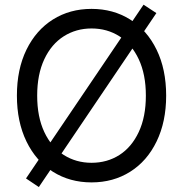

<svg xmlns="http://www.w3.org/2000/svg" viewBox="-20 -754 767 804"><path d="M88.9 -6.8 581.1 -734.4 634.8 -699.2 142.6 29.3ZM363.3 9.8Q272.5 9.8 201.7 -34.7Q130.9 -79.1 90.8 -161.6Q50.8 -244.1 50.8 -353.5Q50.8 -463.9 90.8 -545.9Q130.9 -627.9 201.7 -672.4Q272.5 -716.8 363.3 -716.8Q454.1 -716.8 524.9 -672.4Q595.7 -627.9 635.7 -545.9Q675.8 -463.9 675.8 -353.5Q675.8 -244.1 635.7 -161.6Q595.7 -79.1 524.9 -34.7Q454.1 9.8 363.3 9.8ZM363.3 -634.8Q298.8 -634.8 247.1 -602.1Q195.3 -569.3 165.5 -505.9Q135.7 -442.4 135.7 -353.5Q135.7 -264.6 165.5 -201.2Q195.3 -137.7 247.1 -105Q298.8 -72.3 363.3 -72.3Q428.7 -72.3 480 -105Q531.2 -137.7 561 -201.2Q590.8 -264.6 590.8 -353.5Q590.8 -442.4 561 -505.9Q531.2 -569.3 480 -602.1Q428.7 -634.8 363.3 -634.8Z"/></svg>

Font: Pretendard Std Variable
Style: Regular
Weight: 400
Designer: Base glyphs from Inter by Rasmus Andersson; Hangeul glyphs from Noto Sans CJK(Source Han Sans) by Jang Soo-young and Kan
Foundry: Kil Hyung-jin
Version: Version 1.309;Glyphs 3.2 (3225)